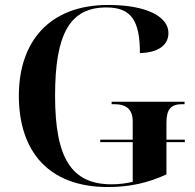

<svg xmlns="http://www.w3.org/2000/svg" viewBox="-20 -744 788 774"><path d="M415 10C504 10 577 -7 651 -41V-171H725V-181H651V-250C651 -303 669 -324 714 -324H724V-334H430V-324H440C489 -324 515 -304 515 -254V-181H384V-171H515V-11C490 -5 460 -1 430 -1C269 -1 202 -105 202 -358C202 -610 263 -714 409 -714C509 -714 544 -661 544 -530C621 -532 659 -564 659 -611C659 -675 575 -724 416 -724C177 -724 56 -574 56 -358C56 -137 173 10 415 10Z"/></svg>

Font: Noto Serif Display SemiBold
Style: Regular
Weight: 600
Designer: Monotype Design Team
Foundry: Monotype Imaging Inc.
Version: Version 2.009